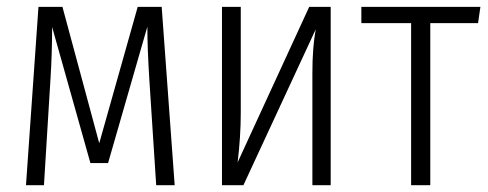

<svg xmlns="http://www.w3.org/2000/svg" viewBox="-20 -543 1432 563"><path d="M454.1 -522.9 492.2 0H438L418 -308.1Q412.1 -401.4 412.1 -464.8L296.9 -64.9H245.1L132.8 -463.9Q132.8 -384.3 127.9 -309.1L108.9 0H56.2L92.8 -522.9H163.1L271 -123L383.8 -522.9Z M949.7 -522.9V0H896V-329.1Q896 -403.3 905.8 -457L693.8 0H630.9V-522.9H686V-211.9Q686 -143.1 676.8 -66.9L886.7 -522.9Z M1388.7 -522.9 1381.8 -475.1H1241.7V0H1185.5V-475.1H1039.6V-522.9Z"/></svg>

Font: Fira Sans Compressed Light
Style: Regular
Weight: 300
Width: 1
Designer: Carrois Corporate & Edenspiekermann AG
Foundry: Carrois Corporate GbR & Edenspiekermann AG
Version: Version 4.203;PS 004.203;hotconv 1.0.88;makeotf.lib2.5.64775